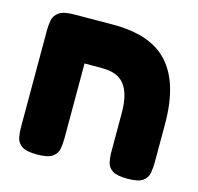

<svg xmlns="http://www.w3.org/2000/svg" viewBox="-91 -682 812 787"><g transform="rotate(15 315.0 -288.5)"><path d="M131 9Q85 9 66 -4.5Q47 -18 43 -39Q39 -60 39 -83V-494Q39 -516 43 -536.5Q47 -557 66 -571Q85 -585 131 -585L295 -586Q375 -586 433.5 -566Q492 -546 530 -504Q568 -462 587 -398Q606 -334 606 -247V-84Q606 -61 602 -39.5Q598 -18 579.5 -4.5Q561 9 515 9Q470 9 451 -3.5Q432 -16 427.5 -36Q423 -56 423 -77V-245Q423 -286 415.5 -315.5Q408 -345 393 -364.5Q378 -384 354.5 -393Q331 -402 298 -402H223V-84Q223 -60 219 -39Q215 -18 196 -4.5Q177 9 131 9Z"/></g></svg>

Font: Fredoka Light
Style: Bold
Weight: 700
Version: Version 2.001